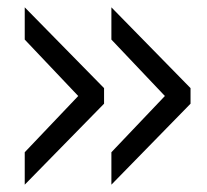

<svg xmlns="http://www.w3.org/2000/svg" viewBox="-20 -504 566 524"><path d="M284 0V-88.5L430 -242L284 -396V-484L500 -263.5V-221ZM47.5 0V-88.5L193.5 -242L47.5 -396V-484L264 -263.5V-221Z"/></svg>

Font: Mohave
Style: Regular
Weight: 400
Designer: Gumpita Rahayu
Foundry: Tokotype
Version: Version 2.003; ttfautohint (v1.8.3)